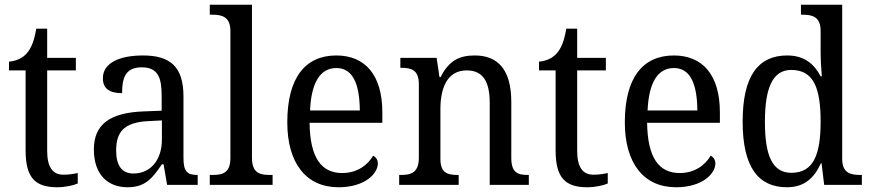

<svg xmlns="http://www.w3.org/2000/svg" viewBox="-20 -780 3673 810"><path d="M221 10C255 10 291 2 308 -6V-50C289 -46 271 -43 247 -43C204 -43 179 -73 179 -143V-483H300V-536H179V-659H133C124 -606 112 -577 92 -554C72 -532 44 -522 18 -520V-483H88V-145C88 -30 129 10 221 10Z M518 10C595 10 624 -30 663 -87H670L685 0H814V-42H811C769 -42 754 -58 754 -114V-373C754 -500 697 -546 583 -546C487 -546 414 -516 414 -450C414 -406 442 -387 495 -387C495 -451 509 -496 578 -496C651 -496 662 -446 662 -373V-313L586 -310C445 -305 376 -256 376 -150C376 -41 437 10 518 10ZM543 -48C493 -48 470 -83 470 -145C470 -223 503 -264 605 -269L663 -272V-191C663 -106 616 -48 543 -48Z M865 0H1130V-42H1118C1075 -42 1043 -51 1043 -114V-760H865V-718H877C916 -718 952 -709 952 -650V-114C952 -51 920 -42 877 -42H865Z M1408 10C1521 10 1574 -49 1574 -90C1574 -107 1564 -119 1554 -123C1532 -85 1488 -50 1424 -50C1335 -50 1288 -115 1286 -262H1593V-306C1593 -464 1520 -546 1399 -546C1267 -546 1192 -451 1192 -264C1192 -91 1272 10 1408 10ZM1498 -314H1288C1293 -430 1330 -493 1399 -493C1471 -493 1497 -421 1498 -314Z M1664 0H1915V-42H1910C1870 -42 1838 -49 1838 -109V-320C1838 -406 1865 -483 1949 -483C2020 -483 2046 -432 2046 -346V0H2211V-42H2206C2165 -42 2137 -51 2137 -114V-350C2137 -487 2080 -546 1983 -546C1921 -546 1875 -527 1839 -455H1834L1822 -536H1669V-494H1674C1714 -494 1747 -485 1747 -426V-114C1747 -51 1713 -42 1672 -42H1664Z M2457 10C2491 10 2527 2 2544 -6V-50C2525 -46 2507 -43 2483 -43C2440 -43 2415 -73 2415 -143V-483H2536V-536H2415V-659H2369C2360 -606 2348 -577 2328 -554C2308 -532 2280 -522 2254 -520V-483H2324V-145C2324 -30 2365 10 2457 10Z M2832 10C2945 10 2998 -49 2998 -90C2998 -107 2988 -119 2978 -123C2956 -85 2912 -50 2848 -50C2759 -50 2712 -115 2710 -262H3017V-306C3017 -464 2944 -546 2823 -546C2691 -546 2616 -451 2616 -264C2616 -91 2696 10 2832 10ZM2922 -314H2712C2717 -430 2754 -493 2823 -493C2895 -493 2921 -421 2922 -314Z M3300 10C3373 10 3415 -29 3443 -91H3446L3457 0H3616V-42H3608C3567 -42 3533 -51 3533 -110V-760H3359V-718H3367C3407 -718 3442 -709 3442 -650V-566C3442 -532 3444 -490 3447 -458H3442C3415 -510 3373 -546 3301 -546C3179 -546 3113 -460 3113 -267C3113 -75 3179 10 3300 10ZM3319 -51C3239 -51 3207 -122 3207 -266C3207 -408 3239 -485 3318 -485C3413 -485 3442 -408 3442 -267C3442 -126 3411 -51 3319 -51Z"/></svg>

Font: Noto Serif Georgian SemiCondensed
Style: Regular
Weight: 400
Width: 4
Designer: Monotype Design Team, Akaki Razmadze
Foundry: Google LLC
Version: Version 2.003